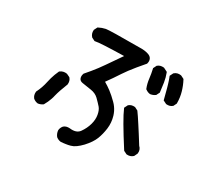

<svg xmlns="http://www.w3.org/2000/svg" viewBox="-153 -937 1307 1223"><g transform="rotate(30 500.0 -325.0)"><path d="M414.1 60.5Q395.5 58.1 381.3 46.4L380.4 45.9L379.9 44.9Q373 36.1 369.1 26.1Q365.2 16.1 364.3 4.9V3.9V2.9Q365.2 -6.3 368.9 -14.6Q372.6 -22.9 378.4 -29.8L378.9 -30.3L379.4 -30.8Q387.7 -38.1 398.4 -41Q409.2 -43.9 421.9 -43Q473.1 -36.6 494.1 -66.9Q517.6 -100.1 527.8 -136.7Q538.1 -173.3 532.2 -205.6Q526.9 -236.8 512.2 -254.4Q495.6 -273.4 471.7 -296.9Q449.7 -317.9 415.5 -323.2Q378.4 -329.1 349.1 -333.5Q345.2 -334 341.3 -335.4Q326.2 -340.3 321.8 -355Q317.4 -369.6 323.7 -386.7L324.2 -388.7L325.7 -390.1Q342.3 -409.2 358.2 -428.5Q374 -447.8 388.9 -467.5Q403.8 -487.3 417.5 -507.3Q454.1 -561 491.7 -614.7Q405.3 -612.8 353 -610.1Q300.8 -607.4 284.2 -603.5L280.8 -603L277.8 -604.5L258.3 -614.3L256.8 -615.2L255.4 -616.7Q238.8 -635.3 241.2 -661.1V-663.1L242.2 -664.6L252 -684.1L253.4 -687L255.9 -688.5Q278.8 -700.7 304.7 -706.1Q318.4 -708.5 376.7 -709.7Q435.1 -710.9 545.9 -710.9Q590.8 -712.9 619.1 -701.7Q636.2 -694.8 642.3 -680.4Q648.4 -666 643.1 -647.9L642.6 -645.5L641.1 -644Q616.7 -615.7 596.4 -591.1Q576.2 -566.4 560.5 -545.4Q544.9 -524.4 533.7 -507.3Q502.4 -459 468.3 -412.1Q495.1 -396.5 518.6 -378.9Q546.4 -357.9 577.1 -327.1Q587.9 -316.4 596.4 -304.4Q605 -292.5 611.6 -279.1Q618.2 -265.6 622.6 -251Q635.7 -207 629.9 -161.6Q624 -117.7 609.9 -81.1Q595.2 -43.5 556.2 -1Q536.1 20 517.8 33Q499.5 45.9 481.9 50.3Q473.6 52.7 465.6 54.2Q457.5 55.7 449.2 56.9Q440.9 58.1 432.6 59.1Q424.3 60.1 415.5 60.5H414.6ZM165 -78.1Q146.5 -80.6 132.3 -92.3L131.8 -92.8L130.9 -93.8Q116.7 -111.3 119.1 -136.7V-138.7L120.1 -140.1Q141.1 -182.1 150.4 -227.5Q153.8 -243.7 158.2 -259Q162.6 -274.4 168.2 -289.6Q173.8 -304.7 180.7 -319.3L181.6 -321.8L183.6 -323.2Q204.6 -339.4 231.9 -335L233.4 -334.5L234.9 -334L255.4 -324.2L256.8 -323.2L258.3 -321.8Q272.9 -305.2 270.5 -279.3V-277.8L270 -276.9Q257.8 -246.6 249.3 -221.4Q240.7 -196.3 235.8 -176.3Q232.9 -162.1 228 -148.4Q223.1 -134.8 217.3 -121.3Q211.4 -107.9 203.6 -94.7L202.6 -92.8L201.2 -91.8Q185.5 -80.6 167 -78.1H166ZM815.9 -81.1 796.4 -90.8 793.9 -92.3 792.5 -94.2Q683.6 -264.2 658.2 -325.2L656.2 -329.6L658.2 -333.5L668 -353L668.9 -355L670.4 -356Q687 -370.6 712.9 -368.2H714.8L716.3 -367.2L735.8 -357.4L737.8 -356.4L739.3 -354.5Q748 -342.8 760 -325Q772 -307.1 787.1 -283.7Q802.2 -260.3 820.8 -231.2Q839.4 -202.1 860.8 -167.5Q871.1 -158.2 875 -146.2Q878.9 -134.3 877 -120.6L876.5 -119.1L876 -117.7L866.2 -97.2L865.2 -95.7L863.8 -94.2Q845.2 -77.6 819.3 -80.1H817.4ZM874.5 -484.4 855 -494.1 851.1 -496.1 850.1 -500.5Q840.3 -537.6 830.6 -575.2Q828.6 -582.5 826.4 -589.8Q824.2 -597.2 822 -604.5Q819.8 -611.8 817.4 -618.9Q814.9 -626 812.5 -633.1Q810.1 -640.1 807.1 -647L805.7 -650.9L807.6 -654.8L817.4 -674.3L818.4 -675.8L819.8 -677.2Q838.9 -693.8 866.7 -689.5L868.2 -689L869.6 -688.5L889.2 -678.7L892.1 -677.2L893.6 -674.3Q911.6 -640.6 922.4 -603Q933.6 -564.9 933.6 -522.5V-520L932.6 -518.1L922.9 -498.5L921.9 -496.6L920.4 -495.6Q903.8 -481 877.9 -483.4H876ZM754.9 -487.3Q745.6 -488.3 737.3 -491.9Q729 -495.6 721.7 -501L719.2 -502.4L718.3 -505.4Q706.1 -535.6 702.1 -571.3Q700.2 -587.9 697.3 -604.2Q694.3 -620.6 690.9 -636.2L689.9 -639.6L691.4 -643.1L701.2 -662.6L702.1 -664.6L703.6 -665.5Q720.2 -680.2 747.1 -677.7H749L750.5 -676.8L773.9 -665L777.3 -663.1L778.8 -659.7Q790.5 -629.4 795.9 -595.7Q800.8 -563 804.7 -529.3L805.2 -526.4L803.7 -523.9L793.9 -504.4L793 -502.4L791 -501Q785.6 -497.1 780.3 -494.4Q774.9 -491.7 769 -490Q763.2 -488.3 756.8 -487.3H755.9Z"/></g></svg>

Font: NaikaiFont
Style: Bold
Weight: 700
Version: Version 1.89